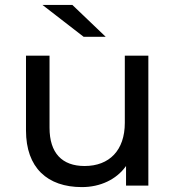

<svg xmlns="http://www.w3.org/2000/svg" viewBox="-20 -757 717 783"><path d="M86 -530V-225C86 -73 173 6 314 6C389 6 455 -25 494 -80V0H585V-530H489V-256C489 -144 426 -80 325 -80C233 -80 182 -133 182 -236V-530ZM153 -737 321 -607H411L275 -737Z"/></svg>

Font: Malon Grotesk Med
Style: Regular
Weight: 500
Designer: Julieta Ulanovsky
Foundry: Julieta Ulanovsky
Version: Version 7.200